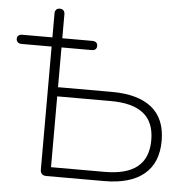

<svg xmlns="http://www.w3.org/2000/svg" viewBox="-57 -762 806 813"><g transform="rotate(5 345.5 -355.5)"><path d="M144 -25V-548H16Q6 -548 0 -553.5Q-6 -559 -6 -568Q-6 -577 0 -582Q6 -587 16 -587H153L144 -568V-689Q144 -699 149.5 -705Q155 -711 165 -711Q175 -711 180.5 -705Q186 -699 186 -689V-568L177 -587H314Q324 -587 330 -582Q336 -577 336 -568Q336 -558 330.5 -553Q325 -548 314 -548H186V-379H415Q526 -379 584.5 -332Q643 -285 643 -191Q643 -97 584.5 -48.5Q526 0 415 0H169Q157 0 150.5 -6.5Q144 -13 144 -25ZM599 -190Q599 -266 553 -303Q507 -340 414 -340H186V-39H414Q507 -39 553 -76.5Q599 -114 599 -190Z"/></g></svg>

Font: SN Pro Thin
Style: Regular
Weight: 200
Designer: Tobias Whetton
Foundry: Supernotes
Version: Version 1.003;Glyphs 3.3 (3324)